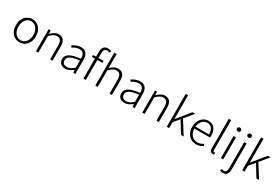

<svg xmlns="http://www.w3.org/2000/svg" viewBox="117 -2291 5874 4026"><g transform="rotate(30 3054.0 -278.5)"><path d="M297 13C426 13 538 -89 538 -266C538 -444 426 -547 297 -547C168 -547 56 -444 56 -266C56 -89 168 13 297 13ZM297 -37C193 -37 117 -130 117 -266C117 -402 193 -496 297 -496C401 -496 478 -402 478 -266C478 -130 401 -37 297 -37Z M694 0H752V-399C814 -463 858 -495 920 -495C1002 -495 1037 -444 1037 -333V0H1095V-341C1095 -478 1044 -547 933 -547C860 -547 805 -505 751 -452H749L742 -533H694Z M1405 13C1473 13 1537 -24 1591 -68H1593L1599 0H1648V-338C1648 -456 1603 -547 1476 -547C1389 -547 1315 -505 1274 -477L1300 -435C1337 -463 1398 -496 1468 -496C1569 -496 1592 -414 1590 -335C1355 -308 1250 -252 1250 -134C1250 -35 1319 13 1405 13ZM1417 -36C1358 -36 1308 -64 1308 -137C1308 -219 1380 -268 1590 -292V-119C1527 -64 1476 -36 1417 -36Z M2060 -790C2035 -801 2007 -808 1980 -808C1890 -808 1843 -751 1843 -645V-533L1769 -528V-484H1843V0H1901V-484H2022V-533H1901V-642C1901 -717 1926 -759 1983 -759C2003 -759 2024 -754 2046 -744Z M2132 0H2190V-399C2252 -463 2296 -495 2358 -495C2440 -495 2475 -444 2475 -333V0H2533V-341C2533 -478 2482 -547 2371 -547C2298 -547 2243 -505 2189 -451L2190 -567V-795H2132Z M2839 13C2907 13 2971 -24 3025 -68H3027L3033 0H3082V-338C3082 -456 3037 -547 2910 -547C2823 -547 2749 -505 2708 -477L2734 -435C2771 -463 2832 -496 2902 -496C3003 -496 3026 -414 3024 -335C2789 -308 2684 -252 2684 -134C2684 -35 2753 13 2839 13ZM2851 -36C2792 -36 2742 -64 2742 -137C2742 -219 2814 -268 3024 -292V-119C2961 -64 2910 -36 2851 -36Z M3268 0H3326V-399C3388 -463 3432 -495 3494 -495C3576 -495 3611 -444 3611 -333V0H3669V-341C3669 -478 3618 -547 3507 -547C3434 -547 3379 -505 3325 -452H3323L3316 -533H3268Z M3861 0H3919V-144L4034 -280L4206 0H4270L4068 -322L4242 -533H4176L3921 -219H3919V-795H3861Z M4571 13C4648 13 4698 -12 4741 -39L4719 -82C4679 -54 4634 -36 4577 -36C4462 -36 4385 -127 4382 -257H4760C4762 -270 4763 -284 4763 -299C4763 -455 4686 -547 4557 -547C4436 -547 4323 -439 4323 -266C4323 -91 4434 13 4571 13ZM4382 -303C4393 -425 4471 -497 4558 -497C4651 -497 4710 -432 4710 -303Z M4976 13C4995 13 5005 10 5015 7L5006 -39C4995 -37 4991 -37 4987 -37C4973 -37 4963 -48 4963 -73V-795H4905V-79C4905 -17 4928 13 4976 13Z M5172 0H5230V-533H5172ZM5202 -658C5228 -658 5251 -677 5251 -704C5251 -734 5228 -752 5202 -752C5175 -752 5153 -734 5153 -704C5153 -677 5175 -658 5202 -658Z M5362 251C5449 251 5488 196 5488 90V-533H5429V88C5429 155 5418 202 5359 202C5338 202 5318 196 5304 191L5291 237C5308 245 5335 251 5362 251ZM5459 -658C5486 -658 5508 -677 5508 -704C5508 -734 5486 -752 5459 -752C5432 -752 5411 -734 5411 -704C5411 -677 5432 -658 5459 -658Z M5687 0H5745V-144L5860 -280L6032 0H6096L5894 -322L6068 -533H6002L5747 -219H5745V-795H5687Z"/></g></svg>

Font: Noto Sans JP Light
Style: Regular
Weight: 300
Designer: Ryoko NISHIZUKA (kana & ideographs); Paul D. Hunt (Latin, Greek & Cyrillic); Wenlong ZHANG (bopomofo); Sandoll Communica
Foundry: Adobe Systems Incorporated
Version: Version 1.004;PS 1.004;hotconv 1.0.82;makeotf.lib2.5.63406